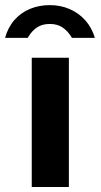

<svg xmlns="http://www.w3.org/2000/svg" viewBox="-20 -748 404 768"><path d="M255.5 0H107V-517H255.5ZM179.2 -727.5Q136.5 -727.5 100.2 -712.6Q63.9 -697.6 37.9 -668.2Q12 -638.8 0.2 -596.5H90.8Q94 -602.2 95.1 -603.4Q108.9 -625.8 129.2 -639Q149.6 -652.2 179.2 -652.2Q210.5 -652.2 231.7 -637.2Q252.9 -622.2 267.8 -596.5H359.5Q347.6 -637 321.4 -666.5Q295.1 -696 258.6 -711.8Q222.1 -727.5 179.2 -727.5Z"/></svg>

Font: Public Sans VF
Style: Regular
Weight: 400
Designer: Pablo Impallari, Rodrigo Fuenzalida (Modified by Dan O. Williams and USWDS)
Version: Version 1.003